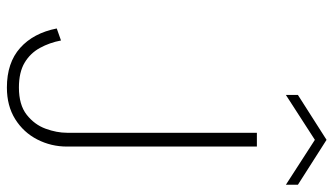

<svg xmlns="http://www.w3.org/2000/svg" viewBox="-220 -716 944 543"><g transform="rotate(90 251.5 -445.0)"><path d="M356 -700H395V-163Q395 -118 375 -79Q355 -40 317.5 -16.5Q280 7 228 7Q158 7 116 -30.5Q74 -68 61 -134L95 -146Q101 -114 116 -86.5Q131 -59 158 -43Q185 -27 228 -27Q277 -27 305 -49Q333 -71 344.5 -102.5Q356 -134 356 -163ZM503 -782 376 -864 249 -782V-816L376 -897L503 -816Z"/></g></svg>

Font: Albert Sans ExtraLight
Style: Regular
Weight: 250
Designer: Andreas Rasmussen
Foundry: a.Foundry
Version: Version 1.025